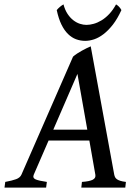

<svg xmlns="http://www.w3.org/2000/svg" viewBox="-40 -854 627 874"><path d="M181.2 -214.4 113.8 -59.1Q107.4 -43.9 121.8 -37.6Q136.2 -31.2 173.3 -25.9L169.9 0H-19.5L-16.1 -25.9Q15.1 -31.7 33.2 -38.3Q51.3 -44.9 57.6 -59.1L292.5 -596.2Q300.8 -603.5 311.3 -610.4Q321.8 -617.2 332.8 -623.3Q343.8 -629.4 354.2 -634.5Q364.7 -639.6 373 -643.1L480 -59.1Q481.4 -52.2 484.1 -47.1Q486.8 -42 492.7 -37.8Q498.5 -33.7 508.1 -30.8Q517.6 -27.8 533.2 -25.9L530.3 0H330.1L333 -25.9Q367.7 -28.3 382.3 -35.9Q397 -43.5 394 -59.1L366.7 -214.4ZM357.4 -263.7 312.5 -517.6 202.6 -263.7ZM512.7 -808.1Q494.6 -768.6 473.9 -741.9Q453.1 -715.3 431.4 -698.7Q409.7 -682.1 388.4 -675Q367.2 -668 347.7 -668Q326.2 -668 306.4 -675.3Q286.6 -682.6 269.8 -699Q252.9 -715.3 239.7 -742.2Q226.6 -769 218.3 -808.1Q225.1 -816.4 233.4 -823.2Q241.7 -830.1 249 -834Q255.9 -808.1 267.8 -790.3Q279.8 -772.5 294.2 -761.5Q308.6 -750.5 324 -745.6Q339.4 -740.7 353.5 -740.7Q368.7 -740.7 386.5 -745.6Q404.3 -750.5 422.4 -761.5Q440.4 -772.5 457.3 -790.3Q474.1 -808.1 488.3 -834Q495.1 -830.1 501.5 -823.7Q507.8 -817.4 512.7 -808.1Z"/></svg>

Font: Gentium Book Basic
Style: Italic
Weight: 400
Italic angle: -8°
Designer: J. Victor Gaultney and Annie Olsen
Foundry: SIL International
Version: Version 1.102; 2013; Maintenance release